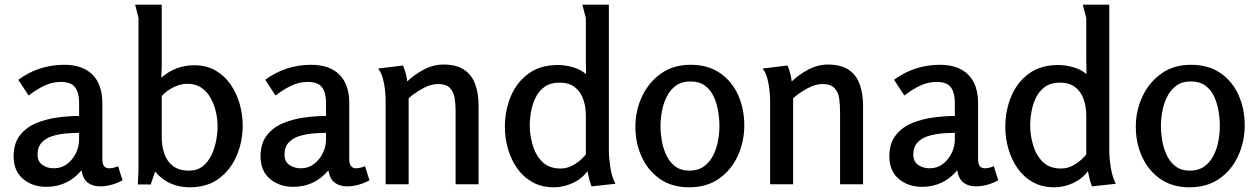

<svg xmlns="http://www.w3.org/2000/svg" viewBox="-20 -785 5360 818"><path d="M253 -509Q332 -509 374 -467Q416 -425 416 -346V-109Q416 -85 424 -76.5Q432 -68 445 -68Q454 -68 464 -70.5Q474 -73 483 -77L502 -17Q483 -6 457.5 1.5Q432 9 407 9Q376 9 355 -6Q334 -21 327 -59Q268 11 177 11Q118 11 78 -23Q38 -57 38 -119Q38 -174 65 -208.5Q92 -243 134.5 -260.5Q177 -278 225.5 -284.5Q274 -291 317 -291V-349Q317 -390 300 -413Q283 -436 239 -436Q202 -436 168 -419.5Q134 -403 102 -378L58 -445Q101 -477 150.5 -493Q200 -509 253 -509ZM317 -219Q293 -219 262.5 -216.5Q232 -214 204 -205.5Q176 -197 158 -178Q140 -159 140 -126Q140 -97 160.5 -82.5Q181 -68 210 -68Q242 -68 266 -86.5Q290 -105 303.5 -133Q317 -161 317 -191Z M808 -507Q860 -507 898.5 -484.5Q937 -462 962.5 -425Q988 -388 1001 -342.5Q1014 -297 1014 -251Q1014 -182 988.5 -122Q963 -62 913 -24.5Q863 13 788 13Q744 13 706.5 -3.5Q669 -20 641 -54L622 1H567Q568 -16 569 -33Q570 -50 570 -67V-708L556 -765H669V-503Q669 -485 668 -473.5Q667 -462 667 -454Q728 -507 808 -507ZM779 -428Q748 -428 718.5 -413Q689 -398 669 -376V-202Q669 -163 680 -130.5Q691 -98 716.5 -78Q742 -58 785 -58Q820 -58 843.5 -76.5Q867 -95 881 -124.5Q895 -154 901 -186.5Q907 -219 907 -247Q907 -276 900 -307.5Q893 -339 878 -366.5Q863 -394 838.5 -411Q814 -428 779 -428Z M1305 -509Q1384 -509 1426 -467Q1468 -425 1468 -346V-109Q1468 -85 1476 -76.5Q1484 -68 1497 -68Q1506 -68 1516 -70.5Q1526 -73 1535 -77L1554 -17Q1535 -6 1509.5 1.5Q1484 9 1459 9Q1428 9 1407 -6Q1386 -21 1379 -59Q1320 11 1229 11Q1170 11 1130 -23Q1090 -57 1090 -119Q1090 -174 1117 -208.5Q1144 -243 1186.5 -260.5Q1229 -278 1277.5 -284.5Q1326 -291 1369 -291V-349Q1369 -390 1352 -413Q1335 -436 1291 -436Q1254 -436 1220 -419.5Q1186 -403 1154 -378L1110 -445Q1153 -477 1202.5 -493Q1252 -509 1305 -509ZM1369 -219Q1345 -219 1314.5 -216.5Q1284 -214 1256 -205.5Q1228 -197 1210 -178Q1192 -159 1192 -126Q1192 -97 1212.5 -82.5Q1233 -68 1262 -68Q1294 -68 1318 -86.5Q1342 -105 1355.5 -133Q1369 -161 1369 -191Z M1697 -506Q1711 -474 1715 -438Q1745 -467 1785.5 -488.5Q1826 -510 1869 -510Q1925 -510 1958 -487.5Q1991 -465 2005 -425Q2019 -385 2019 -334V0H1921V-313Q1921 -341 1917 -367Q1913 -393 1897 -410Q1881 -427 1846 -427Q1815 -427 1779 -407Q1743 -387 1721 -366V0H1623V-354Q1623 -373 1620.5 -399.5Q1618 -426 1611 -451.5Q1604 -477 1591 -493Z M2357 -508Q2388 -508 2421 -498.5Q2454 -489 2477 -469Q2477 -485 2476.5 -498Q2476 -511 2476 -526V-708L2461 -765H2574V-143Q2574 -112 2580.5 -71Q2587 -30 2602 -2L2500 9Q2494 -7 2490 -23Q2486 -39 2483 -56Q2459 -23 2419.5 -5Q2380 13 2340 13Q2287 13 2247.5 -9.5Q2208 -32 2182.5 -69Q2157 -106 2144 -151.5Q2131 -197 2131 -244Q2131 -314 2156 -374Q2181 -434 2231 -471Q2281 -508 2357 -508ZM2363 -433Q2326 -433 2301.5 -416Q2277 -399 2263 -371.5Q2249 -344 2243 -312Q2237 -280 2237 -250Q2237 -209 2249.5 -166.5Q2262 -124 2290.5 -95.5Q2319 -67 2369 -67Q2400 -67 2428.5 -85Q2457 -103 2476 -127V-293Q2476 -330 2465 -362Q2454 -394 2429 -413.5Q2404 -433 2363 -433Z M2916 13Q2842 13 2791 -23Q2740 -59 2713.5 -117.5Q2687 -176 2687 -245Q2687 -314 2715.5 -374.5Q2744 -435 2796.5 -472Q2849 -509 2922 -509Q2997 -509 3048 -473.5Q3099 -438 3125 -379.5Q3151 -321 3151 -251Q3151 -182 3123.5 -121.5Q3096 -61 3043.5 -24Q2991 13 2916 13ZM2917 -58Q2954 -58 2979 -76Q3004 -94 3018.5 -123Q3033 -152 3039 -185Q3045 -218 3045 -248Q3045 -279 3039.5 -312Q3034 -345 3020.5 -374Q3007 -403 2983 -420.5Q2959 -438 2921 -438Q2884 -438 2859.5 -420Q2835 -402 2820.5 -373Q2806 -344 2800 -311Q2794 -278 2794 -248Q2794 -219 2799.5 -186Q2805 -153 2819 -123.5Q2833 -94 2857 -76Q2881 -58 2917 -58Z M3335 -506Q3349 -474 3353 -438Q3383 -467 3423.5 -488.5Q3464 -510 3507 -510Q3563 -510 3596 -487.5Q3629 -465 3643 -425Q3657 -385 3657 -334V0H3559V-313Q3559 -341 3555 -367Q3551 -393 3535 -410Q3519 -427 3484 -427Q3453 -427 3417 -407Q3381 -387 3359 -366V0H3261V-354Q3261 -373 3258.5 -399.5Q3256 -426 3249 -451.5Q3242 -477 3229 -493Z M3984 -509Q4063 -509 4105 -467Q4147 -425 4147 -346V-109Q4147 -85 4155 -76.5Q4163 -68 4176 -68Q4185 -68 4195 -70.5Q4205 -73 4214 -77L4233 -17Q4214 -6 4188.5 1.5Q4163 9 4138 9Q4107 9 4086 -6Q4065 -21 4058 -59Q3999 11 3908 11Q3849 11 3809 -23Q3769 -57 3769 -119Q3769 -174 3796 -208.5Q3823 -243 3865.5 -260.5Q3908 -278 3956.5 -284.5Q4005 -291 4048 -291V-349Q4048 -390 4031 -413Q4014 -436 3970 -436Q3933 -436 3899 -419.5Q3865 -403 3833 -378L3789 -445Q3832 -477 3881.5 -493Q3931 -509 3984 -509ZM4048 -219Q4024 -219 3993.5 -216.5Q3963 -214 3935 -205.5Q3907 -197 3889 -178Q3871 -159 3871 -126Q3871 -97 3891.5 -82.5Q3912 -68 3941 -68Q3973 -68 3997 -86.5Q4021 -105 4034.5 -133Q4048 -161 4048 -191Z M4489 -508Q4520 -508 4553 -498.5Q4586 -489 4609 -469Q4609 -485 4608.5 -498Q4608 -511 4608 -526V-708L4593 -765H4706V-143Q4706 -112 4712.5 -71Q4719 -30 4734 -2L4632 9Q4626 -7 4622 -23Q4618 -39 4615 -56Q4591 -23 4551.5 -5Q4512 13 4472 13Q4419 13 4379.5 -9.5Q4340 -32 4314.5 -69Q4289 -106 4276 -151.5Q4263 -197 4263 -244Q4263 -314 4288 -374Q4313 -434 4363 -471Q4413 -508 4489 -508ZM4495 -433Q4458 -433 4433.5 -416Q4409 -399 4395 -371.5Q4381 -344 4375 -312Q4369 -280 4369 -250Q4369 -209 4381.5 -166.5Q4394 -124 4422.5 -95.5Q4451 -67 4501 -67Q4532 -67 4560.5 -85Q4589 -103 4608 -127V-293Q4608 -330 4597 -362Q4586 -394 4561 -413.5Q4536 -433 4495 -433Z M5048 13Q4974 13 4923 -23Q4872 -59 4845.5 -117.5Q4819 -176 4819 -245Q4819 -314 4847.5 -374.5Q4876 -435 4928.5 -472Q4981 -509 5054 -509Q5129 -509 5180 -473.5Q5231 -438 5257 -379.5Q5283 -321 5283 -251Q5283 -182 5255.5 -121.5Q5228 -61 5175.5 -24Q5123 13 5048 13ZM5049 -58Q5086 -58 5111 -76Q5136 -94 5150.5 -123Q5165 -152 5171 -185Q5177 -218 5177 -248Q5177 -279 5171.5 -312Q5166 -345 5152.5 -374Q5139 -403 5115 -420.5Q5091 -438 5053 -438Q5016 -438 4991.5 -420Q4967 -402 4952.5 -373Q4938 -344 4932 -311Q4926 -278 4926 -248Q4926 -219 4931.5 -186Q4937 -153 4951 -123.5Q4965 -94 4989 -76Q5013 -58 5049 -58Z"/></svg>

Font: Rosario SemiBold
Style: Regular
Weight: 600
Designer: Hector Gatti
Foundry: Omnibus Type
Version: Version 1.101; ttfautohint (v1.8.1.43-b0c9)